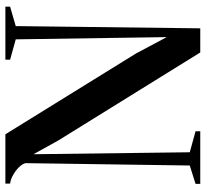

<svg xmlns="http://www.w3.org/2000/svg" viewBox="-46 -738 783 732"><g transform="rotate(-90 346.0 -371.5)"><path d="M11.5 0V-18L81.5 -40L90.5 -666Q87 -679.5 74 -692.2Q61 -705 44 -714.2Q27 -723.5 12.5 -725V-743H200.5L508 -246L571 -128L562.5 -703.5L485 -725V-743H687V-725L613 -703.5L604.5 0H512.5L176.5 -542L124.5 -636L132 -40L212 -18V0Z"/></g></svg>

Font: Merriweather 144pt SemiBold
Style: Regular
Weight: 600
Version: Version 2.100